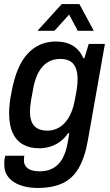

<svg xmlns="http://www.w3.org/2000/svg" viewBox="-20 -743 545 948"><path d="M166 185Q119 185 81.5 172Q44 159 22.5 133Q1 107 1 69Q1 61 1.5 51.5Q2 42 6 26H100Q99 33 98.5 37.5Q98 42 98 47Q98 67 108 79.5Q118 92 136 97.5Q154 103 176 103Q214 103 242 87.5Q270 72 287.5 41.5Q305 11 313 -33Q316 -47 318 -60.5Q320 -74 322 -85H316Q299 -60 276.5 -43.5Q254 -27 228 -19Q202 -11 173 -11Q127 -11 94 -29.5Q61 -48 43 -86Q25 -124 25 -183Q25 -207 28 -233.5Q31 -260 37 -289Q61 -419 117 -478.5Q173 -538 255 -538Q307 -538 341 -516.5Q375 -495 391 -456H397L418 -526H498L414 -51Q399 35 368.5 87Q338 139 288.5 162Q239 185 166 185ZM215 -98Q238 -98 260 -107.5Q282 -117 300 -136.5Q318 -156 331 -186Q344 -216 351 -258Q356 -281 358.5 -297.5Q361 -314 362 -327.5Q363 -341 363 -353Q363 -385 354 -407.5Q345 -430 326 -441Q307 -452 277 -452Q243 -452 216 -436Q189 -420 170 -385.5Q151 -351 142 -295Q137 -271 134 -252Q131 -233 129.5 -219Q128 -205 128 -193Q128 -161 137 -140Q146 -119 165.5 -108.5Q185 -98 215 -98ZM165 -591 285 -723H372L443 -591H364L304 -703H350L249 -591Z"/></svg>

Font: Archivo SemiCondensed Medium
Style: Italic
Weight: 500
Width: 4
Italic angle: -10°
Designer: Hector Gatti
Foundry: Omnibus-Type
Version: Version 2.001